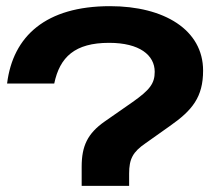

<svg xmlns="http://www.w3.org/2000/svg" viewBox="-20 -603 707 623"><path d="M245 0H399V-40C399 -87 411 -110 452 -138L531 -194C604 -245 639 -288 639 -374C639 -506 513 -583 337 -583C129 -583 22 -486 3 -332H156C174 -418 223 -464 334 -464C433 -464 482 -424 482 -370C482 -332 466 -311 409 -271L320 -209C264 -170 245 -129 245 -62Z"/></svg>

Font: Bounded Med
Style: Regular
Weight: 500
Designer: Vlad Churkin
Version: Version 3.0